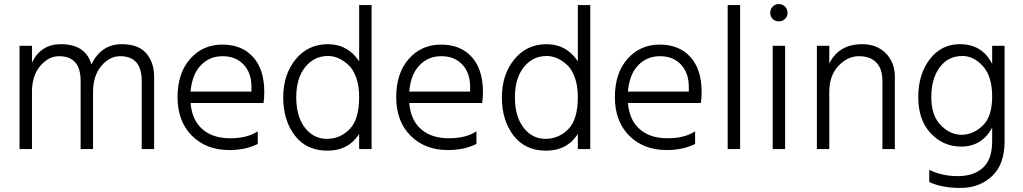

<svg xmlns="http://www.w3.org/2000/svg" viewBox="-20 -732 5024 943"><path d="M737 0H676V-335Q676 -456 570 -456Q518 -456 477.5 -408Q437 -360 437 -280V0H376V-335Q376 -456 270 -456Q218 -456 177.5 -408Q137 -360 137 -280V0H76V-507H137V-424Q180 -515 279 -515Q401 -515 429 -415Q476 -515 579 -515Q659 -515 698 -470.5Q737 -426 737 -354Z M916 -282H1215V-305Q1215 -374 1176.5 -415Q1138 -456 1073.5 -456Q1009 -456 966 -411Q923 -366 916 -282ZM1106 5Q993 5 922.5 -65.5Q852 -136 852 -254.5Q852 -373 914 -443Q976 -513 1072 -513Q1168 -513 1223 -452Q1278 -391 1278 -280Q1278 -246 1274 -226H916Q923 -142 974 -97.5Q1025 -53 1110 -53Q1195 -53 1246 -87V-25Q1186 5 1106 5Z M1805 0H1744V-74Q1691 8 1588 8Q1485 8 1428 -66.5Q1371 -141 1371 -253.5Q1371 -366 1432 -440.5Q1493 -515 1590.5 -515Q1688 -515 1744 -431V-707H1805ZM1744 -256Q1744 -312 1728.5 -353.5Q1713 -395 1688 -416Q1642 -457 1591 -457Q1523 -457 1479 -402.5Q1435 -348 1435 -254Q1435 -160 1477.5 -105Q1520 -50 1585 -50Q1650 -50 1697 -97.5Q1744 -145 1744 -256Z M1990 -282H2289V-305Q2289 -374 2250.5 -415Q2212 -456 2147.5 -456Q2083 -456 2040 -411Q1997 -366 1990 -282ZM2180 5Q2067 5 1996.5 -65.5Q1926 -136 1926 -254.5Q1926 -373 1988 -443Q2050 -513 2146 -513Q2242 -513 2297 -452Q2352 -391 2352 -280Q2352 -246 2348 -226H1990Q1997 -142 2048 -97.5Q2099 -53 2184 -53Q2269 -53 2320 -87V-25Q2260 5 2180 5Z M2879 0H2818V-74Q2765 8 2662 8Q2559 8 2502 -66.5Q2445 -141 2445 -253.5Q2445 -366 2506 -440.5Q2567 -515 2664.5 -515Q2762 -515 2818 -431V-707H2879ZM2818 -256Q2818 -312 2802.5 -353.5Q2787 -395 2762 -416Q2716 -457 2665 -457Q2597 -457 2553 -402.5Q2509 -348 2509 -254Q2509 -160 2551.5 -105Q2594 -50 2659 -50Q2724 -50 2771 -97.5Q2818 -145 2818 -256Z M3064 -282H3363V-305Q3363 -374 3324.5 -415Q3286 -456 3221.5 -456Q3157 -456 3114 -411Q3071 -366 3064 -282ZM3254 5Q3141 5 3070.5 -65.5Q3000 -136 3000 -254.5Q3000 -373 3062 -443Q3124 -513 3220 -513Q3316 -513 3371 -452Q3426 -391 3426 -280Q3426 -246 3422 -226H3064Q3071 -142 3122 -97.5Q3173 -53 3258 -53Q3343 -53 3394 -87V-25Q3334 5 3254 5Z M3615 0H3554V-707H3615Z M3835.5 -699.5Q3848 -687 3848 -669Q3848 -651 3835.5 -639Q3823 -627 3805 -627Q3787 -627 3775 -639Q3763 -651 3763 -669Q3763 -687 3775 -699.5Q3787 -712 3805 -712Q3823 -712 3835.5 -699.5ZM3836 0H3775V-507H3836Z M4375 0H4314V-335Q4314 -394 4284 -425Q4254 -456 4198.5 -456Q4143 -456 4098 -408.5Q4053 -361 4053 -280V0H3992V-507H4053V-420Q4100 -515 4214 -515Q4287 -515 4331 -470Q4375 -425 4375 -354Z M4707 -457Q4636 -457 4595 -401Q4554 -345 4554 -255Q4554 -165 4600 -117.5Q4646 -70 4702.5 -70Q4759 -70 4806 -114.5Q4853 -159 4853 -257.5Q4853 -356 4808 -406.5Q4763 -457 4707 -457ZM4914 -39Q4914 76 4852 133.5Q4790 191 4697.5 191Q4605 191 4544 162V102Q4606 133 4684.5 133Q4763 133 4808 91.5Q4853 50 4853 -39V-105Q4802 -12 4701 -12Q4613 -12 4551.5 -77Q4490 -142 4490 -254.5Q4490 -367 4546.5 -441Q4603 -515 4695 -515Q4804 -515 4853 -418V-507H4914Z"/></svg>

Font: Hind Jalandhar Light
Style: Regular
Weight: 300
Designer: Namrata Goyal
Foundry: Indian Type Foundry
Version: Version 0.702;PS 1.0;hotconv 1.0.81;makeotf.lib2.5.63406